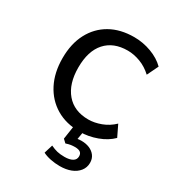

<svg xmlns="http://www.w3.org/2000/svg" viewBox="-168 -597 810 889"><g transform="rotate(30 237.0 -152.0)"><path d="M289 9Q215 9 161.5 -23Q108 -55 78.5 -112.5Q49 -170 49 -247Q49 -324 78.5 -380Q108 -436 161.5 -466.5Q215 -497 289 -497Q336 -497 380.5 -480.5Q425 -464 454 -435L425 -375Q396 -402 361.5 -415Q327 -428 294 -428Q218 -428 176 -381Q134 -334 134 -246Q134 -159 176 -109.5Q218 -60 294 -60Q326 -60 361 -73Q396 -86 424 -113L453 -53Q424 -24 379 -7.5Q334 9 289 9ZM287 193Q262 193 237.5 188Q213 183 196 174L210 128Q229 137 245.5 141Q262 145 285 145Q312 145 327.5 136Q343 127 343 109Q343 95 334 88Q325 81 305 81Q294 81 283.5 82.5Q273 84 258 89L241 73L255 -20H307L294 56L269 49Q281 45 293.5 43Q306 41 317 41Q341 41 360 49Q379 57 390.5 72.5Q402 88 402 110Q402 135 387 154Q372 173 346.5 183Q321 193 287 193Z"/></g></svg>

Font: Nunito Sans 12pt ExtraLight 11pt
Style: Regular
Weight: 400
Version: Version 3.101;gftools[0.9.27]